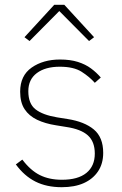

<svg xmlns="http://www.w3.org/2000/svg" viewBox="-20 -768 508 800"><path d="M237 12Q174 12 127.5 -11.5Q81 -35 46 -83L73 -103Q107 -58 146 -38.5Q185 -19 238 -19Q305 -19 340 -47.5Q375 -76 375 -128Q375 -178 346 -204Q317 -230 256 -239L213 -246Q168 -253 134.5 -269Q101 -285 82.5 -313Q64 -341 64 -386Q64 -453 112 -486.5Q160 -520 230 -520Q273 -520 304.5 -510Q336 -500 359 -483Q382 -466 400 -445L375 -423Q353 -448 320 -469Q287 -490 229 -490Q169 -490 133.5 -463.5Q98 -437 98 -388Q98 -336 128 -312.5Q158 -289 218 -279L262 -272Q332 -261 371 -228.5Q410 -196 410 -131Q410 -86 388.5 -54Q367 -22 329 -5Q291 12 237 12ZM206 -748H248L372 -613L351 -597L227 -722L103 -597L82 -613Z"/></svg>

Font: IBM Plex Sans ExtraLight
Style: Regular
Weight: 250
Designer: Mike Abbink, Paul van der Laan, Pieter van Rosmalen
Foundry: Bold Monday
Version: Version 3.201